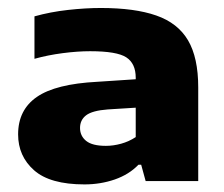

<svg xmlns="http://www.w3.org/2000/svg" viewBox="-20 -770 576 493"><path d="M197 -296.5Q108.5 -296.5 67.5 -332.8Q26.5 -369 26.5 -425Q26.5 -488 74.8 -521.2Q123 -554.5 230 -560L328.5 -566.5V-570.5Q328.5 -607 304.2 -622.8Q280 -638.5 211.5 -638.5Q179 -638.5 140.8 -633.5Q102.5 -628.5 68.5 -619V-728Q109.5 -739.5 154.8 -744.5Q200 -749.5 239 -749.5Q326 -749.5 381.2 -730.2Q436.5 -711 462.8 -666.5Q489 -622 489 -545.5V-305H354L342.5 -347H335.5Q311.5 -322 274.8 -309.2Q238 -296.5 197 -296.5ZM185.5 -441.5Q185.5 -421 201.2 -408.2Q217 -395.5 252 -395.5Q271 -395.5 291 -401Q311 -406.5 328.5 -418V-493.5L256.5 -489Q217 -486 201.2 -474Q185.5 -462 185.5 -441.5Z"/></svg>

Font: Encode Sans Exp
Style: Bold
Weight: 700
Width: 7
Designer: Multiple Designers
Foundry: Impallari Type
Version: Version 3.002; ttfautohint (v1.8.3) -l 8 -r 50 -G 200 -x 14 